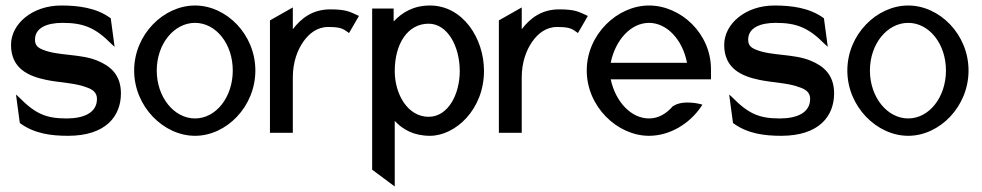

<svg xmlns="http://www.w3.org/2000/svg" viewBox="-20 -482 3564 697"><path d="M20 -319C20 -232 85 -205 148 -192C195 -182 254 -181 294 -165C315 -158 332 -147 332 -123C332 -72 283 -52 222 -52C147 -52 108 -69 49 -129L38 -139L52 -35L54 -34C105 3 165 11 227 11C365 11 419 -61 419 -143C419 -211 380 -243 333 -262C273 -287 191 -279 137 -301C119 -308 107 -316 107 -338C107 -382 152 -399 207 -399C282 -399 326 -382 385 -322L396 -312L382 -416L380 -417C329 -454 264 -462 202 -462C98 -462 20 -396 20 -319Z M467 -226C467 -95 574 11 688 11C802 11 907 -95 907 -226C907 -357 802 -462 688 -462C574 -462 467 -357 467 -226ZM549 -226C549 -323 612 -399 688 -399C764 -399 825 -323 825 -226C825 -129 764 -52 688 -52C612 -52 549 -129 549 -226Z M960 0H1043V-201C1043 -257 1060 -301 1082 -332C1102 -360 1131 -384 1171 -384C1216 -384 1225 -378 1243 -365L1247 -362L1283 -424L1277 -427C1250 -439 1237 -448 1179 -448C1114 -448 1073 -415 1043 -376V-455L960 -408Z M1331 134 1413 195V-43C1442 -12 1482 11 1541 11C1632 11 1737 -83 1737 -225C1737 -343 1660 -462 1541 -462C1481 -462 1440 -437 1409 -404V-451H1331ZM1413 -224C1413 -323 1460 -396 1536 -396C1604 -396 1649 -315 1649 -224C1649 -140 1607 -58 1536 -58C1460 -58 1413 -140 1413 -224Z M1791 0H1874V-201C1874 -257 1891 -301 1913 -332C1933 -360 1962 -384 2002 -384C2047 -384 2056 -378 2074 -365L2078 -362L2114 -424L2108 -427C2081 -439 2068 -448 2010 -448C1945 -448 1904 -415 1874 -376V-455L1791 -408Z M2110 -226C2110 -95 2221 11 2336 11C2411 11 2483 -32 2526 -96L2530 -102L2523 -104C2523 -104 2460 -121 2424 -97H2423C2399 -69 2370 -52 2336 -52C2272 -52 2215 -111 2197 -194H2561V-231C2561 -360 2452 -462 2336 -462C2221 -462 2110 -357 2110 -226ZM2197 -254C2214 -338 2271 -399 2336 -399C2401 -399 2458 -338 2474 -254Z M2609 -319C2609 -232 2674 -205 2737 -192C2784 -182 2843 -181 2883 -165C2904 -158 2921 -147 2921 -123C2921 -72 2872 -52 2811 -52C2736 -52 2697 -69 2638 -129L2627 -139L2641 -35L2643 -34C2694 3 2754 11 2816 11C2954 11 3008 -61 3008 -143C3008 -211 2969 -243 2922 -262C2862 -287 2780 -279 2726 -301C2708 -308 2696 -316 2696 -338C2696 -382 2741 -399 2796 -399C2871 -399 2915 -382 2974 -322L2985 -312L2971 -416L2969 -417C2918 -454 2853 -462 2791 -462C2687 -462 2609 -396 2609 -319Z M3056 -226C3056 -95 3163 11 3277 11C3391 11 3496 -95 3496 -226C3496 -357 3391 -462 3277 -462C3163 -462 3056 -357 3056 -226ZM3138 -226C3138 -323 3201 -399 3277 -399C3353 -399 3414 -323 3414 -226C3414 -129 3353 -52 3277 -52C3201 -52 3138 -129 3138 -226Z"/></svg>

Font: Charger Sport
Style: DfBdNrw
Weight: 400
Designer: Jasper
Foundry: Cannot Into Space Fonts
Version: Version 1.1